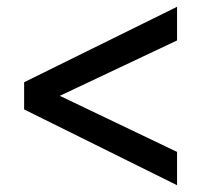

<svg xmlns="http://www.w3.org/2000/svg" viewBox="-20 -606 607 565"><path d="M501 -61V-159L156 -324L501 -487V-586L51 -364V-284Z"/></svg>

Font: Fixel Display Medium
Style: Italic
Weight: 500
Italic angle: -10°
Designer: AlfaBravo + MacPaw
Foundry: Kyrylo Tkachov, Marchela Mozhyna, Serhii Makarenko, Maria Weinstein, Zakhar Kryvoshyya
Version: Version 1.210;Glyphs 3.2 (3217)